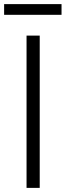

<svg xmlns="http://www.w3.org/2000/svg" viewBox="-41 -913 319 933"><path d="M88 -740H152V0H88ZM-21 -893H258V-841H-21Z"/></svg>

Font: Encode Sans Narrow
Style: Light
Weight: 300
Designer: Pablo Impallari, Andres Torresi
Foundry: Pablo Impallari, Andres Torresi
Version: Version 1.000; ttfautohint (v1.00) -l 8 -r 50 -G 200 -x 14 -